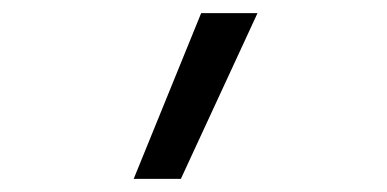

<svg xmlns="http://www.w3.org/2000/svg" viewBox="-20 -724 590 293"><path d="M184 -451 287 -704H373L256 -451Z"/></svg>

Font: Lode
Style: Regular
Weight: 400
Monospace: yes
Designer: Belleve Invis
Foundry: Belleve Invis
Version: Version 29.2.0; ttfautohint (v1.8.3)